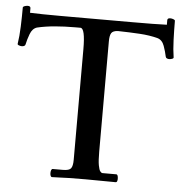

<svg xmlns="http://www.w3.org/2000/svg" viewBox="-51 -750 765 801"><g transform="rotate(5 331.5 -349.5)"><path d="M383 -121Q383 -83 386.5 -64Q390 -45 395 -39Q400 -33 404 -33H462Q470 -33 470 -14Q470 -10 468.5 -5Q467 0 462 0Q431 0 398.5 -0.5Q366 -1 336 -1Q294 -1 269 -0.5Q244 0 228 1Q212 2 196 2Q192 2 190 -3Q188 -8 188 -14Q188 -21 190 -26.5Q192 -32 196 -32H239Q265 -32 272.5 -42Q280 -52 280 -78V-541Q280 -629 260 -629H239Q193 -629 153 -625.5Q113 -622 79 -614Q60 -608 51 -584Q42 -560 38 -540Q37 -535 32.5 -533Q28 -531 23 -531Q17 -531 10.5 -533.5Q4 -536 5 -540Q10 -571 11.5 -612.5Q13 -654 13 -692Q13 -696 20 -698.5Q27 -701 33 -701Q45 -701 45 -692V-673Q71 -672 99.5 -671.5Q128 -671 170 -671H469Q523 -671 558 -671.5Q593 -672 618 -673V-692Q618 -701 630 -701Q636 -701 643 -698.5Q650 -696 650 -692Q650 -654 651.5 -612.5Q653 -571 658 -540Q659 -536 652.5 -533.5Q646 -531 640 -531Q635 -531 630.5 -533Q626 -535 625 -540Q621 -560 612.5 -584Q604 -608 584 -614Q550 -623 508 -625.5Q466 -628 417 -629Q396 -628 389.5 -617.5Q383 -607 383 -583Z"/></g></svg>

Font: Sedan SC
Style: Regular
Weight: 400
Designer: Sebastian Salazar
Foundry: Sebastian Salazar
Version: Version 1.100; ttfautohint (v1.8.4.7-5d5b)